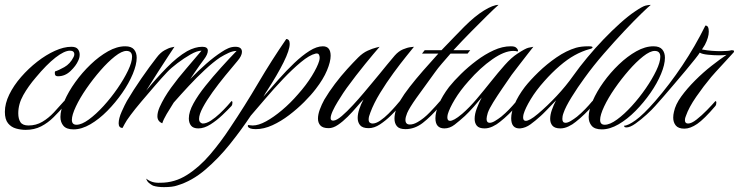

<svg xmlns="http://www.w3.org/2000/svg" viewBox="-27 -526 3033 788"><path d="M78 7Q59 7 39 1.5Q19 -4 6 -20Q-7 -36 -7 -67Q-7 -101 11 -138Q29 -175 59.5 -210Q90 -245 126 -273Q162 -301 198.5 -317.5Q235 -334 266 -334Q285 -334 292.5 -324.5Q300 -315 300 -302Q300 -289 294 -277Q285 -256 262.5 -234.5Q240 -213 211 -213Q200 -213 198.5 -221Q197 -229 199 -233Q213 -237 237 -250.5Q261 -264 275 -292Q278 -298 278 -303Q278 -318 260 -318Q237 -318 200.5 -289.5Q164 -261 120 -208Q89 -172 68.5 -135.5Q48 -99 48 -61Q48 -38 57 -24.5Q66 -11 90 -11Q121 -11 146.5 -26Q172 -41 194 -64.5Q216 -88 236 -111Q240 -111 240 -105Q240 -96 236 -91Q216 -68 193 -45Q170 -22 142 -7.5Q114 7 78 7Z M275 5Q246 5 233.5 -9.5Q221 -24 221 -46Q221 -74 237.5 -112Q254 -150 282 -189Q310 -228 345 -261.5Q380 -295 416.5 -315.5Q453 -336 487 -336Q512 -336 523 -323Q534 -310 534 -289Q534 -261 518 -222.5Q502 -184 474.5 -144.5Q447 -105 413.5 -71Q380 -37 344 -16Q308 5 275 5ZM287 -14Q308 -14 337.5 -35.5Q367 -57 398 -91Q429 -125 455.5 -163.5Q482 -202 498.5 -236.5Q515 -271 515 -293Q515 -317 492 -317Q473 -317 444.5 -294.5Q416 -272 385.5 -237Q355 -202 328 -163Q301 -124 284.5 -89Q268 -54 268 -34Q268 -14 287 -14Z M787 1Q766 1 757 -10.5Q748 -22 748 -40Q748 -67 767 -101.5Q786 -136 816.5 -174Q847 -212 880.5 -249Q914 -286 944 -317Q929 -317 911.5 -309Q894 -301 876 -290Q848 -271 814.5 -240Q781 -209 748 -173.5Q715 -138 686 -105Q670 -80 657 -58Q644 -36 639 -20Q619 -28 619 -49Q619 -65 628 -86Q646 -126 675 -166Q704 -206 737.5 -244.5Q771 -283 800 -318Q782 -318 755 -302.5Q728 -287 701.5 -267Q675 -247 659 -230Q638 -208 609.5 -175Q581 -142 553.5 -109.5Q526 -77 509 -54Q491 -30 484.5 -17Q478 -4 476 -1Q460 -1 460 -20Q460 -40 472.5 -68Q485 -96 494 -112Q520 -156 553.5 -204.5Q587 -253 616 -290Q631 -310 648 -319.5Q665 -329 677 -331.5Q689 -334 689 -334Q683 -325 664.5 -297Q646 -269 622 -231.5Q598 -194 573 -154Q613 -203 657 -248Q701 -293 741 -316Q774 -334 803 -334Q826 -334 826 -318Q826 -303 810 -282Q803 -273 791 -256Q779 -239 769.5 -225Q760 -211 760 -211L754 -202Q786 -235 819 -264Q852 -293 883 -313Q896 -322 910 -328Q924 -334 939 -334Q966 -334 966 -313Q966 -297 947 -275Q924 -248 897 -215Q870 -182 845.5 -148Q821 -114 805.5 -85Q790 -56 790 -38Q790 -28 795.5 -23.5Q801 -19 805 -19Q820 -19 838.5 -31Q857 -43 874.5 -59.5Q892 -76 905.5 -91Q919 -106 923 -111Q927 -111 927 -105Q927 -96 923 -91Q909 -76 886 -54Q863 -32 837 -15.5Q811 1 787 1Z M646 242Q619 242 601 236Q593 232 584.5 225Q576 218 573 207Q584 216 598 220.5Q612 225 632 224Q690 224 740.5 192Q791 160 835 108.5Q879 57 917 -1Q978 -92 1033 -185.5Q1088 -279 1148 -366Q1162 -365 1162 -346Q1162 -321 1137 -270.5Q1112 -220 1068 -152Q1064 -147 1061 -141Q1058 -135 1054 -129Q1084 -164 1116.5 -200.5Q1149 -237 1181 -267.5Q1213 -298 1243 -317Q1273 -336 1298 -336Q1330 -336 1330 -297Q1330 -273 1315 -237Q1300 -201 1269 -161Q1250 -136 1221.5 -107.5Q1193 -79 1159.5 -53.5Q1126 -28 1091 -12Q1056 4 1023 4Q996 4 991 -6Q989 -9 990.5 -11Q992 -13 993 -13Q993 -13 998 -12Q1003 -11 1010 -11Q1034 -11 1065 -28Q1096 -45 1130.5 -74Q1165 -103 1196 -139Q1230 -177 1253 -214.5Q1276 -252 1283 -276Q1285 -284 1285 -289Q1285 -297 1281.5 -302.5Q1278 -308 1268 -306Q1243 -300 1208 -271Q1173 -242 1135 -202Q1097 -162 1062.5 -121.5Q1028 -81 1002 -51Q965 5 917.5 64.5Q870 124 815.5 170.5Q761 217 701 235Q682 242 646 242Z M1322 0Q1298 0 1288 -11Q1278 -22 1278 -39Q1278 -56 1285.5 -76.5Q1293 -97 1304 -117Q1323 -149 1347.5 -181.5Q1372 -214 1397.5 -242Q1423 -270 1443 -290Q1462 -309 1482 -318Q1502 -327 1516.5 -330.5Q1531 -334 1531 -334Q1509 -309 1471.5 -263Q1434 -217 1396 -165Q1392 -160 1381.5 -144Q1371 -128 1359 -108.5Q1347 -89 1338.5 -70.5Q1330 -52 1330 -41Q1330 -30 1342 -31Q1355 -32 1376 -50Q1397 -68 1421 -94Q1445 -120 1466.5 -145.5Q1488 -171 1502 -188Q1513 -201 1529 -220.5Q1545 -240 1562 -261Q1579 -282 1593 -298Q1609 -316 1627 -323.5Q1645 -331 1658.5 -332.5Q1672 -334 1672 -334Q1664 -324 1640.5 -295Q1617 -266 1588 -226.5Q1559 -187 1533 -144.5Q1507 -102 1493 -64Q1486 -47 1486 -36Q1486 -26 1491 -22.5Q1496 -19 1502 -19Q1516 -19 1533.5 -31Q1551 -43 1567.5 -59.5Q1584 -76 1597 -91Q1610 -106 1614 -111Q1618 -111 1618 -105Q1618 -96 1614 -91Q1599 -73 1577.5 -52Q1556 -31 1532.5 -15.5Q1509 0 1486 0Q1461 0 1451 -12Q1441 -24 1441 -42Q1441 -59 1448 -79.5Q1455 -100 1465 -118Q1453 -106 1436.5 -86.5Q1420 -67 1400 -47Q1380 -27 1360 -13.5Q1340 0 1322 0Z M1637 4Q1612 4 1602 -8Q1592 -20 1592 -39Q1592 -72 1616 -114Q1630 -138 1654.5 -169.5Q1679 -201 1710 -236.5Q1741 -272 1772 -306H1705L1716 -320H1785Q1813 -349 1837.5 -374.5Q1862 -400 1878 -416Q1922 -460 1959.5 -483Q1997 -506 2019 -506Q2003 -492 1972.5 -462Q1942 -432 1905.5 -395Q1869 -358 1834 -320H1903L1892 -306H1822Q1803 -284 1786.5 -265Q1770 -246 1758 -229Q1711 -165 1682 -124Q1653 -83 1644 -62Q1637 -45 1637 -34Q1637 -15 1655 -15Q1670 -15 1687 -25Q1712 -39 1737.5 -65.5Q1763 -92 1779 -111Q1783 -111 1783 -105Q1783 -96 1779 -91Q1741 -47 1708 -21.5Q1675 4 1637 4Z M1797 1Q1760 1 1760 -41Q1760 -65 1774 -98.5Q1788 -132 1816 -169Q1836 -194 1865 -222.5Q1894 -251 1928.5 -277Q1963 -303 1999 -319.5Q2035 -336 2069 -336Q2084 -336 2090 -331.5Q2096 -327 2098 -322Q2100 -318 2098.5 -316Q2097 -314 2095 -315Q2091 -317 2079 -317Q2043 -317 1993.5 -282.5Q1944 -248 1896 -193Q1862 -155 1840 -118.5Q1818 -82 1811 -58Q1809 -50 1809 -44Q1809 -30 1820 -30Q1827 -30 1839 -36.5Q1851 -43 1870 -59Q1900 -85 1929.5 -120Q1959 -155 1988 -191.5Q2017 -228 2044.5 -259Q2072 -290 2097 -306Q2129 -327 2141.5 -330Q2154 -333 2162 -334Q2157 -328 2140 -306Q2123 -284 2104 -259.5Q2085 -235 2073 -219Q2055 -193 2034.5 -163Q2014 -133 1997.5 -106.5Q1981 -80 1975 -63Q1970 -46 1970 -38Q1970 -22 1983 -22Q1992 -22 2004.5 -29.5Q2017 -37 2030 -47Q2047 -61 2062 -76.5Q2077 -92 2093 -111Q2097 -111 2097 -105Q2097 -96 2093 -91Q2080 -76 2061.5 -58Q2043 -40 2025 -26Q2012 -15 1995 -7Q1978 1 1962 1Q1939 1 1930 -10Q1921 -21 1921 -38Q1921 -58 1930 -81.5Q1939 -105 1950 -126Q1937 -110 1917 -87.5Q1897 -65 1881 -50Q1859 -30 1839 -14.5Q1819 1 1797 1Z M2108 1Q2071 3 2071 -41Q2071 -65 2085 -98.5Q2099 -132 2127 -169Q2149 -197 2183 -230Q2217 -263 2257 -290.5Q2297 -318 2337 -330Q2348 -333 2360 -334.5Q2372 -336 2389 -336Q2405 -336 2405 -332Q2405 -327 2391 -324Q2379 -321 2362 -314Q2345 -307 2331 -299Q2302 -283 2270 -255.5Q2238 -228 2207 -193Q2173 -155 2151 -118.5Q2129 -82 2122 -58Q2120 -50 2120 -44Q2120 -30 2131 -30Q2138 -30 2150 -36.5Q2162 -43 2181 -59Q2219 -91 2257.5 -132Q2296 -173 2327 -217Q2351 -251 2383 -289.5Q2415 -328 2450 -364.5Q2485 -401 2518.5 -431Q2552 -461 2579 -479Q2610 -500 2622.5 -503Q2635 -506 2644 -506Q2635 -499 2605.5 -470.5Q2576 -442 2535.5 -399Q2495 -356 2451.5 -306Q2408 -256 2372 -206Q2344 -168 2319 -127.5Q2294 -87 2286 -63Q2283 -55 2282 -49Q2281 -43 2281 -38Q2281 -22 2294 -22Q2303 -22 2315.5 -29.5Q2328 -37 2341 -47Q2358 -61 2374.5 -78Q2391 -95 2404 -111Q2408 -111 2408 -105Q2408 -96 2404 -91Q2391 -76 2372.5 -58Q2354 -40 2336 -26Q2323 -15 2306 -7Q2289 1 2273 1Q2250 1 2240.5 -10Q2231 -21 2231 -38Q2231 -55 2238 -75Q2245 -95 2255 -114Q2238 -96 2218 -75.5Q2198 -55 2192 -50Q2170 -30 2150 -15.5Q2130 -1 2108 1Z M2443 5Q2414 5 2401.5 -9.5Q2389 -24 2389 -46Q2389 -74 2405.5 -112Q2422 -150 2450 -189Q2478 -228 2513 -261.5Q2548 -295 2584.5 -315.5Q2621 -336 2655 -336Q2680 -336 2691 -323Q2702 -310 2702 -289Q2702 -261 2686 -222.5Q2670 -184 2642.5 -144.5Q2615 -105 2581.5 -71Q2548 -37 2512 -16Q2476 5 2443 5ZM2455 -14Q2476 -14 2505.5 -35.5Q2535 -57 2566 -91Q2597 -125 2623.5 -163.5Q2650 -202 2666.5 -236.5Q2683 -271 2683 -293Q2683 -317 2660 -317Q2641 -317 2612.5 -294.5Q2584 -272 2553.5 -237Q2523 -202 2496 -163Q2469 -124 2452.5 -89Q2436 -54 2436 -34Q2436 -14 2455 -14Z M2782 2Q2757 2 2746.5 -11Q2736 -24 2736 -43Q2736 -55 2739 -67Q2745 -97 2769 -130Q2793 -163 2826 -196Q2859 -229 2893.5 -256Q2928 -283 2955 -301Q2943 -299 2924 -299Q2902 -299 2878 -301.5Q2854 -304 2845 -310Q2841 -303 2825.5 -283.5Q2810 -264 2787.5 -237Q2765 -210 2741 -182Q2717 -154 2696 -129.5Q2675 -105 2662 -91Q2649 -76 2626.5 -55.5Q2604 -35 2581.5 -19Q2559 -3 2544 -3Q2537 -3 2535.5 -6Q2534 -9 2534 -10Q2550 -10 2581.5 -32.5Q2613 -55 2662 -111Q2721 -179 2773.5 -257.5Q2826 -336 2868 -421H2869Q2882 -421 2882 -396Q2882 -373 2866 -342Q2862 -335 2854 -323Q2874 -319 2894 -317.5Q2914 -316 2931 -316Q2945 -316 2957 -317Q2969 -318 2976 -320Q2985 -320 2985.5 -316.5Q2986 -313 2984 -311Q2980 -307 2967.5 -293Q2955 -279 2939.5 -262.5Q2924 -246 2911 -231.5Q2898 -217 2892 -210Q2861 -173 2830.5 -129Q2800 -85 2788 -50Q2784 -41 2784 -33Q2784 -19 2797 -19Q2811 -19 2832 -35.5Q2853 -52 2874.5 -74Q2896 -96 2909 -111Q2913 -111 2913 -105Q2913 -96 2909 -91Q2863 -37 2834.5 -17.5Q2806 2 2782 2Z"/></svg>

Font: Luxurious Script
Style: Regular
Weight: 400
Designer: Robert E. Leuschke
Foundry: Robert E. Leuschke
Version: Version 1.010; ttfautohint (v1.8.3)